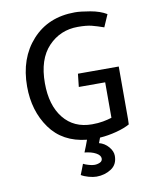

<svg xmlns="http://www.w3.org/2000/svg" viewBox="-98 -767 851 1061"><g transform="rotate(-10 328.0 -236.5)"><path d="M354 -357H583V-62Q583 -55 582.5 -48Q582 -41 582 -34L583 -33Q554 -16 506.5 -3.5Q459 9 413 12L402 41Q433 49 454.5 74Q476 99 476 125Q476 174 439.5 197.5Q403 221 357 221Q338 221 313 214Q288 207 272 197Q278 183 283.5 168Q289 153 295 138Q306 144 325 149.5Q344 155 357 155Q373 155 387.5 148.5Q402 142 402 127Q402 109 377.5 95.5Q353 82 314 78Q321 62 327.5 44.5Q334 27 340 11Q205 -3 135 -101Q65 -199 65 -336Q65 -494 155.5 -594Q246 -694 396 -694Q427 -694 481.5 -684.5Q536 -675 572 -653L542 -584Q505 -597 476 -604.5Q447 -612 398 -612Q299 -612 232 -541.5Q165 -471 165 -337Q165 -213 223 -140.5Q281 -68 383 -68Q417 -68 444.5 -73Q472 -78 494 -85V-284H346Z"/></g></svg>

Font: Palanquin Medium
Style: Regular
Weight: 500
Designer: Pria Ravichandran
Version: Version 1.0.4